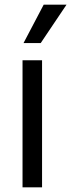

<svg xmlns="http://www.w3.org/2000/svg" viewBox="-20 -804 306 824"><path d="M76.7 0V-545.5H160.5V0ZM81 -619.3 167.6 -784.1H265.6L154.8 -619.3Z"/></svg>

Font: InterMG
Style: Regular
Weight: 400
Designer: Rasmus Andersson
Foundry: rsms
Version: Version 3.019;December 26, 2023;FontCreator 15.0.0.2955 64-b